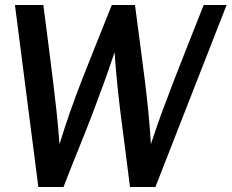

<svg xmlns="http://www.w3.org/2000/svg" viewBox="-20 -748 930 771"><path d="M154 -728Q166 -636 175.5 -561.5Q185 -487 193 -422.5Q201 -358 207.5 -296.5Q214 -235 219 -169Q240 -238 262 -300.5Q284 -363 309 -427Q334 -491 363.5 -564.5Q393 -638 429 -728H522Q534 -636 544 -561.5Q554 -487 562 -422Q570 -357 576 -295.5Q582 -234 586 -169Q609 -240 632 -302Q655 -364 679.5 -427.5Q704 -491 733 -564Q762 -637 798 -728H890L604 3H502Q491 -88 481.5 -158.5Q472 -229 464.5 -289.5Q457 -350 451 -410Q445 -470 440 -538Q417 -469 395 -408.5Q373 -348 349.5 -286.5Q326 -225 297.5 -155Q269 -85 235 3H134L40 -728Z"/></svg>

Font: Rosario SemiBold
Style: Italic
Weight: 600
Italic angle: -8.05°
Designer: Hector Gatti
Foundry: Omnibus Type
Version: Version 1.101; ttfautohint (v1.8.1.43-b0c9)